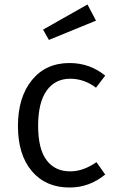

<svg xmlns="http://www.w3.org/2000/svg" viewBox="-20 -824 520 856"><path d="M370 -804 408 -732 198 -646 172 -692ZM290 -543Q380 -543 449 -487L408 -433Q355 -473 293 -473Q226 -473 188 -420Q150 -367 150 -263Q150 -160 187.5 -110Q225 -60 293 -60Q351 -60 410 -101L449 -46Q379 12 290 12Q184 12 122 -61Q60 -134 60 -262Q60 -390 122 -466.5Q184 -543 290 -543Z"/></svg>

Font: Sedus Text
Style: Regular
Weight: 400
Designer: TypeMates
Foundry: TypeMates, Runge Thomsen GbR
Version: Version 4.202;PS 004.202;hotconv 1.0.88;makeotf.lib2.5.64775